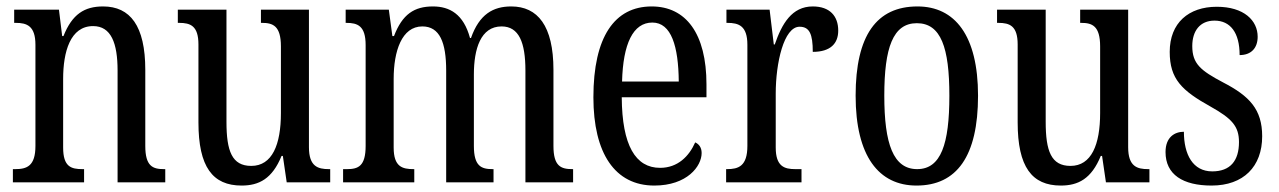

<svg xmlns="http://www.w3.org/2000/svg" viewBox="-20 -566 3969 596"><path d="M20 0H241V-41H236C201 -41 176 -48 176 -108V-321C176 -405 198 -485 269 -485C325 -485 345 -432 345 -347V0H493V-41H489C454 -41 431 -50 431 -113V-349C431 -486 384 -546 300 -546C242 -546 204 -522 177 -454H173L163 -536H24V-495H29C63 -495 90 -486 90 -427V-113C90 -50 63 -41 27 -41H20Z M730 10C784 10 825 -11 854 -82H858L870 0H1005V-41H1001C967 -41 939 -49 939 -109V-536H790V-495H793C827 -495 852 -486 852 -422V-215C852 -117 825 -51 760 -51C700 -51 683 -97 683 -188V-536H532V-495H536C571 -495 596 -486 596 -428V-186C596 -48 640 10 730 10Z M1045 0H1266V-41H1264C1229 -41 1202 -48 1202 -108V-321C1202 -407 1227 -484 1291 -484C1345 -484 1365 -434 1365 -347V0H1512V-41H1509C1474 -41 1451 -50 1451 -113V-335C1451 -414 1472 -484 1537 -484C1591 -484 1611 -434 1611 -347V0H1759V-41H1757C1721 -41 1698 -50 1698 -113V-349C1698 -486 1649 -546 1567 -546C1511 -546 1468 -522 1442 -448H1439C1419 -522 1376 -546 1324 -546C1266 -546 1229 -522 1203 -454H1198L1187 -536H1053V-495H1055C1090 -495 1115 -486 1115 -426V-113C1115 -50 1092 -41 1057 -41H1045Z M2011 10C2113 10 2158 -50 2158 -91C2158 -109 2149 -119 2138 -124C2119 -81 2084 -45 2029 -45C1953 -45 1911 -114 1910 -264H2173V-304C2173 -462 2109 -546 2003 -546C1888 -546 1822 -452 1822 -264C1822 -90 1889 10 2011 10ZM2087 -313H1911C1914 -430 1945 -496 2005 -496C2064 -496 2086 -422 2087 -313Z M2234 0H2468V-41H2449C2415 -41 2388 -49 2388 -108V-276C2388 -370 2413 -483 2462 -483C2493 -483 2503 -460 2503 -405C2558 -405 2582 -431 2582 -471C2582 -516 2556 -546 2503 -546C2438 -546 2407 -492 2385 -428H2382L2369 -536H2235V-495H2238C2273 -495 2300 -486 2300 -427V-113C2300 -50 2272 -41 2237 -41H2234Z M2825 10C2950 10 3016 -81 3016 -269C3016 -456 2944 -546 2828 -546C2701 -546 2636 -456 2636 -269C2636 -81 2708 10 2825 10ZM2827 -41C2753 -41 2725 -119 2725 -269C2725 -418 2752 -494 2826 -494C2901 -494 2927 -418 2927 -269C2927 -119 2901 -41 2827 -41Z M3273 10C3327 10 3368 -11 3397 -82H3401L3413 0H3548V-41H3544C3510 -41 3482 -49 3482 -109V-536H3333V-495H3336C3370 -495 3395 -486 3395 -422V-215C3395 -117 3368 -51 3303 -51C3243 -51 3226 -97 3226 -188V-536H3075V-495H3079C3114 -495 3139 -486 3139 -428V-186C3139 -48 3183 10 3273 10Z M3741 10C3840 10 3898 -49 3898 -143C3898 -227 3858 -268 3777 -310C3707 -347 3681 -368 3681 -423C3681 -470 3705 -502 3750 -502C3799 -502 3828 -465 3828 -395C3864 -395 3884 -417 3884 -452C3884 -502 3842 -545 3757 -545C3670 -545 3611 -495 3611 -405C3611 -321 3648 -285 3738 -235C3804 -198 3826 -174 3826 -125C3826 -67 3799 -34 3743 -34C3683 -34 3655 -86 3655 -157C3626 -157 3598 -140 3598 -94C3598 -24 3652 10 3741 10Z"/></svg>

Font: Noto Serif Devanagari ExtraCondensed
Style: Regular
Weight: 400
Width: 2
Designer: Universal Thirst, Indian Type Foundry and the Monotype Design Team
Foundry: Monotype Imaging Inc.
Version: Version 2.004